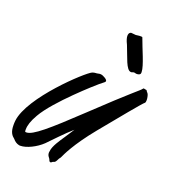

<svg xmlns="http://www.w3.org/2000/svg" viewBox="-185 -715 755 841"><g transform="rotate(20 192.5 -295.0)"><path d="M248 -379C251 -381 252 -383 252 -386C252 -389 248 -394 241 -398C235 -401 228 -406 219 -406C216 -406 213 -406 210 -405C199 -402 195 -405 182 -400C155 -389 -49 -200 -62 -87C-63 -79 -63 -72 -63 -66C-63 -33 -52 -20 -39 -10C-31 0 -21 6 -12 8C-10 9 -7 9 -4 9C24 9 67 -12 95 -39C118 -62 160 -108 195 -138L165 -92C151 -71 127 -37 125 -13C125 -10 124 -8 124 -6C124 11 134 14 137 24C139 30 142 32 145 32C147 32 150 30 152 28C157 23 162 29 170 13C178 -4 177 4 182 -7C187 -18 212 -75 288 -168C357 -252 436 -349 445 -355C447 -357 448 -362 448 -368C448 -380 444 -395 440 -399C433 -404 436 -410 428 -410C424 -410 421 -412 419 -412C418 -412 416 -411 414 -408C409 -400 377 -378 218 -227C90 -106 31 -55 1 -55C-1 -55 -3 -55 -5 -56C-6 -59 -6 -62 -6 -66C-6 -85 1 -108 19 -139C65 -220 218 -355 228 -363ZM284 -566C304 -518 318 -460 341 -460C348 -460 348 -463 354 -463C356 -463 359 -463 361 -462C363 -461 365 -461 368 -461C374 -461 382 -463 384 -468C385 -470 385 -473 385 -476C385 -505 352 -574 336 -620C335 -622 332 -622 329 -622C326 -622 322 -622 322 -622C320 -622 307 -620 305 -620C302 -620 287 -622 284 -622C281 -622 272 -619 272 -604C272 -596 275 -584 284 -566Z"/></g></svg>

Font: Oregano
Style: Italic
Weight: 400
Italic angle: -12°
Designer: Astigmatic (AOETI)
Foundry: Astigmatic (AOETI)
Version: Version 1.000